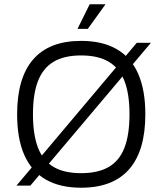

<svg xmlns="http://www.w3.org/2000/svg" viewBox="-20 -867 759 897"><path d="M57 0 619 -667H685L122 0ZM359 10Q260 10 193.5 -28.5Q127 -67 93.5 -143Q60 -219 60 -333Q60 -503 135 -589.5Q210 -676 359 -676Q458 -676 525 -637.5Q592 -599 625.5 -522.5Q659 -446 659 -333Q659 -163 583.5 -76.5Q508 10 359 10ZM359 -58Q438 -58 488 -87Q538 -116 561.5 -177Q585 -238 585 -333Q585 -428 561.5 -488.5Q538 -549 488 -578.5Q438 -608 359 -608Q280 -608 230.5 -578.5Q181 -549 157.5 -488.5Q134 -428 134 -333Q134 -238 157.5 -177Q181 -116 230.5 -87Q280 -58 359 -58ZM342 -732 399 -847H473L390 -732Z"/></svg>

Font: Maven Pro VF Beta
Style: Regular
Weight: 400
Designer: Joe Prince
Foundry: Joe Prince
Version: Version 2.002